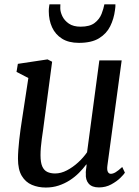

<svg xmlns="http://www.w3.org/2000/svg" viewBox="-20 -830 624 860"><path d="M185 10Q151 10 122.8 -2Q94.5 -14 77.5 -42.2Q60.5 -70.5 60.5 -119Q60.5 -136.5 62 -157.5Q63.5 -178.5 66 -202Q68.5 -225.5 71.8 -249Q75 -272.5 78.5 -294L107 -480.5L54 -508L60 -544L193 -564L213.5 -553.5L178.5 -290Q176 -269 173 -248.2Q170 -227.5 167.2 -207.8Q164.5 -188 163 -169.8Q161.5 -151.5 161.5 -135Q161.5 -102.5 169.2 -84.8Q177 -67 191.8 -60Q206.5 -53 227 -53Q253 -53 279.8 -67Q306.5 -81 330 -102.5Q353.5 -124 370 -148L425 -559.5H525L461 -88Q458.5 -69.5 463 -60.5Q467.5 -51.5 476.5 -51.5Q486 -51.5 497.8 -58.5Q509.5 -65.5 527.5 -82L539.5 -56.5Q535 -49 519 -33.2Q503 -17.5 478.2 -4Q453.5 9.5 423 9.5Q392 9.5 377.2 -7.5Q362.5 -24.5 364.5 -52.5Q364 -54.5 364.2 -59Q364.5 -63.5 365.2 -69.2Q366 -75 366.8 -81Q367.5 -87 368 -92.5L366.5 -93.5Q352 -74 333.5 -55.5Q315 -37 292 -22.2Q269 -7.5 242.5 1.2Q216 10 185 10ZM333.5 -638Q287.5 -638 257.8 -656.8Q228 -675.5 213.2 -707.8Q198.5 -740 198.5 -780Q198.5 -791 199.8 -798.8Q201 -806.5 201.5 -810.5H250.5Q250.5 -806.5 250.2 -802.2Q250 -798 250 -793Q250 -777 259.2 -757.5Q268.5 -738 288.5 -724.2Q308.5 -710.5 341 -710.5Q382.5 -710.5 404.2 -727.5Q426 -744.5 435 -768Q444 -791.5 447.5 -810.5H497Q497 -806.5 496.8 -799.5Q496.5 -792.5 495 -784.5Q490 -745.5 473.5 -712.2Q457 -679 423.5 -658.5Q390 -638 333.5 -638Z"/></svg>

Font: Merriweather 24pt
Style: Italic
Weight: 400
Italic angle: -7.8°
Designer: Eben Sorkin
Foundry: Eben Sorkin
Version: Version 2.101